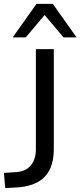

<svg xmlns="http://www.w3.org/2000/svg" viewBox="-30 -957 413 985"><path d="M-3 8 -10 -70 53 -74Q86 -76 108 -90.5Q130 -105 142 -130.5Q154 -156 154 -190V-705H246V-190Q246 -131 226 -89Q206 -47 165.5 -24Q125 -1 66 4ZM35 -765 157 -937H241L363 -765H296L199 -880L102 -765Z"/></svg>

Font: Nunito Sans 12pt Medium
Style: Regular
Weight: 500
Designer: Vernon Adams
Foundry: Vernon Adams
Version: Version 3.101;gftools[0.9.27]